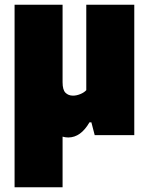

<svg xmlns="http://www.w3.org/2000/svg" viewBox="-20 -570 630 810"><path d="M41.5 220V-550H244V-223Q244 -191 256.2 -178.8Q268.5 -166.5 288 -166.5Q302.5 -166.5 318.2 -172.8Q334 -179 344 -189.5V-550H546.5V0H379.5L365.5 -54H357.5Q321 9.5 268.5 10Q255.5 10 244 6.5V220Z"/></svg>

Font: Encode Sans Semi Condensed Black
Style: Regular
Weight: 900
Width: 4
Designer: Multiple Designers
Foundry: Impallari Type
Version: Version 3.000; ttfautohint (v1.8.3) -l 8 -r 50 -G 200 -x 14 